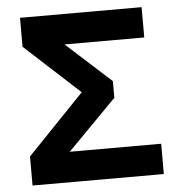

<svg xmlns="http://www.w3.org/2000/svg" viewBox="-49 -706 698 752"><g transform="rotate(-5 300.0 -329.5)"><path d="M48.8 0V-114.3L272.5 -347.2L57.1 -544.9V-658.7H535.2V-539.6H221.7L397.9 -379.9V-314.5L205.6 -119.1H564.9V0Z"/></g></svg>

Font: Liberation Mono
Style: Bold
Weight: 700
Monospace: yes
Designer: Steve Matteson
Foundry: Ascender Corporation
Version: Version 2.1.5